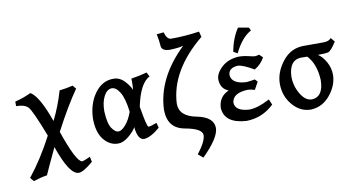

<svg xmlns="http://www.w3.org/2000/svg" viewBox="-91 -1013 2767 1493"><g transform="rotate(-10 1292.0 -266.5)"><path d="M74.7 190.9 49.8 161.6Q150.4 36.6 242.7 -138.7Q160.6 -353.5 131.8 -380.4Q103 -407.2 39.6 -407.2V-443.4Q105 -459 166.5 -488.3Q232.9 -450.2 306.2 -243.2Q358.9 -347.7 394 -469.2Q449.7 -475.6 500 -487.8L522.9 -460.4Q437.5 -338.4 339.4 -150.9Q423.8 95.2 470.2 104.5Q487.3 103 536.1 80.1L544.9 121.1Q467.3 188 430.2 188Q356.9 188 277.8 -42Q196.8 129.9 182.6 164.1Q127.9 172.9 74.7 190.9Z M790 -74.7Q815.4 -75.7 847.4 -112.1Q879.4 -148.4 901.9 -210.9Q888.7 -318.8 859.1 -366.9Q829.6 -415 795.9 -415Q757.8 -414.1 732.9 -366.7Q708 -319.3 708 -248Q712.4 -149.9 739 -112.3Q765.6 -74.7 790 -74.7ZM977.5 17.1Q926.3 17.1 916 -86.9Q900.9 -57.1 856.9 -20Q813 17.1 772.5 17.1Q704.6 17.1 658 -41.7Q611.3 -100.6 611.3 -208.5Q615.2 -325.2 673.8 -405.5Q732.4 -485.8 820.8 -485.8Q873 -485.8 911.9 -441.9Q950.7 -397.9 956.5 -373Q960.4 -388.2 960.4 -439.5L959.5 -462.4Q1026.9 -472.7 1084 -488.8L1101.6 -455.1Q1022.5 -414.1 985.8 -235.8Q1012.2 -73.7 1026.4 -70.8Q1049.8 -72.8 1091.8 -89.8L1102.5 -49.8Q1032.2 11.7 977.5 17.1Z M1404.8 239.7 1365.7 207.5Q1435.5 117.2 1436.5 68.4Q1436.5 15.6 1301.8 -8.3Q1167 -32.2 1167 -180.2Q1177.2 -429.7 1400.4 -644Q1361.3 -632.8 1288.6 -631.3Q1237.8 -633.3 1228 -665Q1224.6 -717.3 1213.4 -767.6L1269 -773.4Q1284.2 -716.8 1316.9 -714.4Q1428.7 -714.4 1541 -731L1552.2 -687.5Q1285.6 -468.3 1273.4 -209Q1273.4 -108.9 1407 -83.3Q1540.5 -57.6 1540.5 30.8Q1538.1 107.9 1404.8 239.7Z M1784.2 17.1Q1612.3 6.3 1604.5 -116.7Q1608.9 -206.1 1688.5 -240.2Q1626.5 -264.2 1624 -337.9Q1624 -385.7 1674.8 -433.1Q1725.6 -480.5 1808.6 -485.8Q1847.7 -485.8 1886.7 -476.3Q1925.8 -466.8 1936.5 -466.8Q1950.2 -467.8 1970.2 -473.1L1996.6 -447.8Q1968.8 -396 1917 -365.7Q1828.1 -417.5 1789.6 -417.5Q1716.3 -412.1 1715.8 -355Q1723.1 -285.6 1835.9 -280.3Q1879.9 -284.2 1903.3 -289.6L1922.9 -268.6L1890.1 -209.5Q1854 -219.7 1835.4 -219.7Q1718.3 -215.8 1708.5 -142.1Q1709 -72.3 1822.8 -65.9Q1890.6 -67.4 1983.9 -117.2L2002.9 -73.7Q1911.1 15.1 1784.2 17.1ZM1807.6 -512.2 1775.4 -530.8Q1797.4 -640.6 1845.2 -709L1928.7 -694.3L1939.9 -669.4Q1862.8 -627.4 1807.6 -512.2Z M2314.9 -59.6Q2406.2 -64.5 2407.7 -196.8Q2401.9 -323.2 2336.4 -393.1L2284.2 -394Q2193.4 -389.2 2187.5 -262.7Q2187.5 -188 2225.6 -123.8Q2263.7 -59.6 2314.9 -59.6ZM2293.5 17.1Q2210 17.1 2149.7 -53.7Q2089.4 -124.5 2089.4 -221.2Q2089.4 -312 2155 -396.2Q2220.7 -480.5 2323.7 -480.5H2480.5Q2522.5 -480.5 2540.5 -503.9L2567.4 -471.7Q2523.9 -402.8 2501 -397.5Q2478 -392.1 2419.9 -392.1Q2453.1 -372.1 2481 -323.5Q2508.8 -274.9 2508.8 -218.8Q2507.3 -135.7 2446.3 -61.3Q2385.3 13.2 2293.5 17.1Z"/></g></svg>

Font: Kelvinch
Style: Bold
Weight: 700
Designer: Paul James Miller
Foundry: High-Logic / Made with FontCreator
Version: Version 3.501;March 28, 2021;FontCreator 13.0.0.2683 64-bit